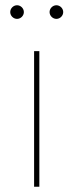

<svg xmlns="http://www.w3.org/2000/svg" viewBox="-20 -712 280 732"><path d="M45 -692C31 -692 19 -680 19 -666C19 -652 31 -640 45 -640C59 -640 71 -652 71 -666C71 -680 59 -692 45 -692ZM195 -692C181 -692 169 -680 169 -666C169 -652 181 -640 195 -640C209 -640 221 -652 221 -666C221 -680 209 -692 195 -692ZM110 -517V0H130V-517Z"/></svg>

Font: Montserrat Thin
Style: Regular
Weight: 250
Designer: Julieta Ulanovsky
Foundry: Julieta Ulanovsky
Version: Version 4.000